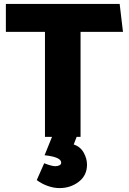

<svg xmlns="http://www.w3.org/2000/svg" viewBox="-20 -700 659 982"><path d="M425 142Q425 197 383 229.5Q341 262 284 262Q255 262 224 251Q193 240 168 221L206 135Q245 150 262 150Q275 150 284 145.5Q293 141 293 132Q293 103 208 94L246 0H210V-537H10V-680H592L609 -537H392V0H372L357 39Q391 50 408 80.5Q425 111 425 142Z"/></svg>

Font: Catamaran
Style: Regular
Weight: 900
Designer: Pria Ravichandran
Version: Version 1.001;PS 001.000;hotconv 1.0.70;makeotf.lib2.5.58329